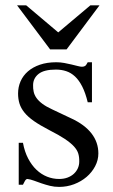

<svg xmlns="http://www.w3.org/2000/svg" viewBox="-20 -697 430 731"><path d="M354.5 -112.8Q354.5 -87.4 342.3 -64.2Q330.1 -41 309.6 -23.4Q289.1 -5.9 262 4.4Q234.9 14.6 205.1 14.6Q187 14.6 170.2 10.5Q153.3 6.3 137.9 1Q122.6 -4.4 109.1 -9.3Q95.7 -14.2 84.5 -15.6Q79.1 -15.6 74.7 -7.8Q70.3 0 67.4 6.3H51.3V-153.3H67.4Q73.7 -119.1 87.2 -93.5Q100.6 -67.9 118.9 -50.5Q137.2 -33.2 159.2 -24.4Q181.2 -15.6 205.1 -15.6Q223.1 -15.6 237.3 -21Q251.5 -26.4 261.2 -35.4Q271 -44.4 276.4 -56.4Q281.7 -68.4 281.7 -81.5Q282.2 -98.1 278.1 -112.1Q273.9 -126 261.7 -139.4Q249.5 -152.8 227.3 -167.7Q205.1 -182.6 168.5 -201.2Q132.8 -219.7 109.6 -235.8Q86.4 -252 73 -268.6Q59.6 -285.2 54.2 -302.7Q48.8 -320.3 48.8 -340.8Q48.8 -365.7 58.3 -387.5Q67.9 -409.2 86.4 -425.3Q105 -441.4 132.1 -450.7Q159.2 -460 194.3 -460Q209.5 -460 224.4 -457.3Q239.3 -454.6 252.4 -451.4Q265.6 -448.2 275.9 -445.6Q286.1 -442.9 292 -442.9Q298.8 -442.9 303.5 -445.6Q308.1 -448.2 314 -460H330.1V-307.6H314Q305.2 -343.8 293 -367.7Q280.8 -391.6 265.6 -405.8Q250.5 -419.9 232.2 -426Q213.9 -432.1 192.9 -432.1Q147.9 -432.1 127.2 -415.8Q106.4 -399.4 106 -373.5Q105.5 -360.4 108.2 -347.9Q110.8 -335.4 118.9 -324Q127 -312.5 141.4 -301.8Q155.8 -291 179.2 -280.3L251.5 -246.1Q302.2 -222.7 328.4 -189Q354.5 -155.3 354.5 -112.8ZM233.4 -508.8H170.9L44.9 -676.8H79.6L201.7 -573.7L324.2 -676.8H358.9Z"/></svg>

Font: Doulos SIL Eur
Style: Regular
Weight: 400
Designer: Walt Agee, Victor Gaultney, Peter Martin, Debbi Hosken, Becca Hirsbrunner
Foundry: SIL International
Version: Version 5.000